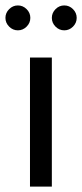

<svg xmlns="http://www.w3.org/2000/svg" viewBox="-39 -694 305 714"><path d="M0 0ZM153.8 0H72.5V-480H153.8ZM-18.8 -627.5Q-18.8 -646.2 -5 -660Q8.8 -673.8 27.5 -673.8Q46.2 -673.8 60 -660Q73.8 -646.2 73.8 -627.5Q73.8 -608.8 60 -595Q46.2 -581.2 27.5 -581.2Q8.8 -581.2 -5 -595Q-18.8 -608.8 -18.8 -627.5ZM153.8 -627.5Q153.8 -646.2 167.5 -660Q181.2 -673.8 200 -673.8Q218.8 -673.8 232.5 -660Q246.2 -646.2 246.2 -627.5Q246.2 -608.8 232.5 -595Q218.8 -581.2 200 -581.2Q181.2 -581.2 167.5 -595Q153.8 -608.8 153.8 -627.5Z"/></svg>

Font: Cambay
Style: Regular
Weight: 400
Designer: Pooja Saxena
Foundry: Pooja Saxena
Version: Version 1.181;PS 001.181;hotconv 1.0.70;makeotf.lib2.5.58329